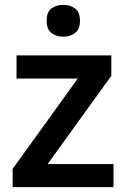

<svg xmlns="http://www.w3.org/2000/svg" viewBox="-20 -770 520 790"><path d="M447 0H32V-75L300 -447H48V-542H438V-458L176 -95H447ZM241 -750Q268 -750 288.5 -735.5Q309 -721 309 -684Q309 -649 288.5 -634Q268 -619 241 -619Q212 -619 192 -634Q172 -649 172 -684Q172 -721 192 -735.5Q212 -750 241 -750Z"/></svg>

Font: Noto Sans New Tai Lue Semibold
Style: Regular
Weight: 400
Designer: Monotype Design Team
Foundry: Monotype Imaging Inc.
Version: Version 2.004; ttfautohint (v1.8.4.7-5d5b)